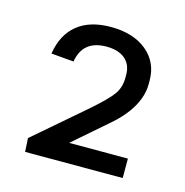

<svg xmlns="http://www.w3.org/2000/svg" viewBox="-65 -846 460 477"><g transform="rotate(15 165.0 -607.5)"><path d="M37 -465 167 -577Q207 -612 219.5 -630Q232 -648 232 -672V-680Q232 -706 215 -720.5Q198 -735 167 -735Q137 -735 119.5 -721Q102 -707 97 -678L39 -683Q47 -733 79 -759Q111 -785 165 -785Q223 -785 257.5 -756.5Q292 -728 292 -681V-672Q292 -653 285 -634Q278 -615 264.5 -596.5Q251 -578 231 -560L93 -440V-480H290V-430H39Z"/></g></svg>

Font: Pathway Extreme 8pt Thin
Style: Regular
Weight: 100
Designer: Eduardo Rodriguez Tunni
Foundry: Eduardo Rodriguez Tunni
Version: Version 1.000